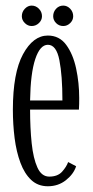

<svg xmlns="http://www.w3.org/2000/svg" viewBox="-20 -655 332 686"><path d="M151 10.5Q115.5 10.5 91.5 -12Q67.5 -34.5 53 -73.5Q38.5 -112.5 32.2 -161.5Q26 -210.5 26 -263Q26 -394.5 62.2 -461.2Q98.5 -528 151 -528Q192 -528 216.5 -494.8Q241 -461.5 252 -410.2Q263 -359 263 -305Q263 -294.5 262.8 -284Q262.5 -273.5 262 -263.5H87.5Q87.5 -197.5 93.2 -143Q99 -88.5 113.8 -56.2Q128.5 -24 156 -24Q186 -24 201.8 -41.5Q217.5 -59 223.5 -76L252 -61Q243 -33 215.5 -11.2Q188 10.5 151 10.5ZM151 -495Q123 -495 106 -444Q89 -393 87.5 -296H203Q203 -385 192.2 -440Q181.5 -495 151 -495ZM206 -562Q191 -562 180.5 -572.5Q170 -583 170 -597Q170 -612.5 180.5 -623.8Q191 -635 206 -635Q220 -635 230.8 -623.8Q241.5 -612.5 241.5 -597Q241.5 -583 230.8 -572.5Q220 -562 206 -562ZM93 -562Q79.5 -562 68.8 -572.5Q58 -583 58 -597Q58 -612.5 68.8 -623.8Q79.5 -635 93 -635Q108 -635 119 -623.8Q130 -612.5 130 -597Q130 -583 119 -572.5Q108 -562 93 -562Z"/></svg>

Font: Imbue 10pt Light
Style: Regular
Weight: 300
Designer: Tyler Finck
Foundry: Etcetera Type Company
Version: Version 1.102; ttfautohint (v1.8.3)